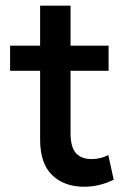

<svg xmlns="http://www.w3.org/2000/svg" viewBox="-20 -660 470 694"><path d="M284.5 15Q212 15 168.5 -27Q125 -69 125 -155.5V-639.5H235V-495H372.5V-404H235V-179.5Q235 -127.5 254.8 -106.2Q274.5 -85 310.5 -85Q328 -85 343.5 -89Q359 -93 371.5 -99.5L391 -10.5Q369.5 0.5 341.8 7.8Q314 15 284.5 15ZM16.5 -404V-495H139.5V-404Z"/></svg>

Font: Geologica Thin Roman
Style: Regular
Weight: 400
Version: Version 1.010;gftools[0.9.28]